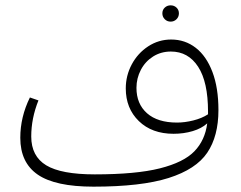

<svg xmlns="http://www.w3.org/2000/svg" viewBox="-20 -686 904 719"><path d="M798 -274Q798 -176 756 -114Q714 -52 611.5 -19.5Q509 13 330 13Q187 13 121.5 -32Q56 -77 56 -170Q56 -248 92 -321L124 -310Q97 -243 97 -175Q97 -101 153 -67Q209 -33 335 -33Q489 -33 578.5 -55.5Q668 -78 708 -119.5Q748 -161 756 -224Q735 -205 701.5 -195Q668 -185 630 -185Q549 -185 500 -232.5Q451 -280 451 -355Q451 -403 473.5 -445Q496 -487 535 -512.5Q574 -538 621 -538Q673 -538 713 -507Q753 -476 775.5 -416.5Q798 -357 798 -274ZM759 -258V-268Q759 -379 722 -436Q685 -493 620 -493Q583 -493 553.5 -474.5Q524 -456 507.5 -424.5Q491 -393 491 -357Q491 -297 530.5 -262Q570 -227 643 -227Q672 -227 704 -235Q736 -243 759 -258ZM588 -636Q588 -649 597 -657.5Q606 -666 619 -666Q632 -666 641 -657.5Q650 -649 650 -636Q650 -623 641 -614Q632 -605 619 -605Q606 -605 597 -614Q588 -623 588 -636Z"/></svg>

Font: FiraGO ExtraLight
Style: Regular
Weight: 200
Designer: bBox Type
Foundry: bBox Type GmbH
Version: Version 1.001